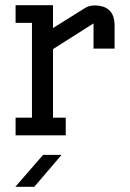

<svg xmlns="http://www.w3.org/2000/svg" viewBox="-20 -521 501 739"><path d="M421 -334H340V-431L184 -332V-68H233V0H40V-68H103V-433H40V-501H184V-413L307 -490Q323 -500 343 -500Q421 -500 421 -423ZM146 75 39 198H112L217 75Z"/></svg>

Font: Kelly Slab
Style: Regular
Weight: 400
Designer: Denis Masharov
Foundry: Denis Masharov
Version: Version 1.001